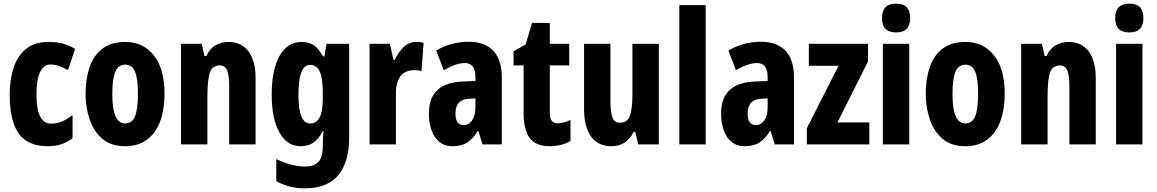

<svg xmlns="http://www.w3.org/2000/svg" viewBox="-20 -788 6313 1048"><path d="M241 10Q132 10 82.5 -58.5Q33 -127 33 -272Q33 -354 54.5 -419Q76 -484 122.5 -521.5Q169 -559 245 -559Q293 -559 327 -549Q361 -539 390 -521L351 -405Q299 -436 255 -436Q218 -436 198.5 -394Q179 -352 179 -272Q179 -113 259 -113Q291 -113 319 -125Q347 -137 376 -160V-34Q347 -11 314 -0.5Q281 10 241 10Z M878 -276Q878 -221 867 -169.5Q856 -118 830.5 -77.5Q805 -37 763.5 -13.5Q722 10 662 10Q587 10 539.5 -30Q492 -70 469.5 -135.5Q447 -201 447 -276Q447 -357 469 -421.5Q491 -486 539 -522.5Q587 -559 664 -559Q761 -559 819.5 -486Q878 -413 878 -276ZM593 -274Q593 -114 663 -114Q701 -114 717 -153.5Q733 -193 733 -276Q733 -358 717 -396.5Q701 -435 663 -435Q626 -435 609.5 -396.5Q593 -358 593 -274Z M1228 -559Q1297 -559 1336 -508Q1375 -457 1375 -361V0H1231V-317Q1231 -373 1220.5 -402Q1210 -431 1179 -431Q1140 -431 1126 -393Q1112 -355 1112 -259V0H968V-549H1081L1096 -482H1106Q1124 -522 1155.5 -540.5Q1187 -559 1228 -559Z M1627 -559Q1663 -559 1690.5 -542.5Q1718 -526 1743 -480H1751L1762 -549H1886V-39Q1886 95 1827 167.5Q1768 240 1642 240Q1559 240 1488 201V80Q1533 102 1573 111.5Q1613 121 1645 121Q1691 121 1716.5 97Q1742 73 1742 11V5Q1742 -36 1746 -72H1742Q1717 -26 1688.5 -8Q1660 10 1621 10Q1546 10 1504.5 -66Q1463 -142 1463 -270Q1463 -406 1505.5 -482.5Q1548 -559 1627 -559ZM1672 -434Q1641 -434 1625 -393.5Q1609 -353 1609 -269Q1609 -114 1673 -114Q1707 -114 1724.5 -146.5Q1742 -179 1742 -254V-280Q1742 -364 1724.5 -399Q1707 -434 1672 -434Z M2252 -559Q2260 -559 2269 -558.5Q2278 -558 2292 -554L2281 -400Q2273 -403 2262.5 -404Q2252 -405 2243 -405Q2190 -405 2165.5 -371.5Q2141 -338 2141 -279V0H1997V-549H2108L2128 -461H2135Q2150 -497 2180 -528Q2210 -559 2252 -559Z M2540 -560Q2625 -560 2672 -511.5Q2719 -463 2719 -363V0H2614L2591 -73H2588Q2562 -31 2531 -10.5Q2500 10 2450 10Q2404 10 2375.5 -15.5Q2347 -41 2334 -81Q2321 -121 2321 -166Q2321 -254 2367.5 -296.5Q2414 -339 2504 -343L2575 -346V-368Q2575 -404 2561 -424Q2547 -444 2518 -444Q2470 -444 2402 -405L2361 -512Q2441 -560 2540 -560ZM2541 -249Q2466 -246 2466 -168Q2466 -105 2511 -105Q2539 -105 2557 -131Q2575 -157 2575 -201V-251Z M3023 -115Q3039 -115 3056.5 -119.5Q3074 -124 3094 -133V-18Q3043 10 2980 10Q2904 10 2871 -35Q2838 -80 2838 -171V-431H2783V-508L2849 -545L2884 -663H2981V-549H3087V-431H2981V-170Q2981 -115 3023 -115Z M3576 -549V0H3464L3447 -69H3439Q3401 10 3317 10Q3244 10 3206 -43Q3168 -96 3168 -192V-549H3312V-236Q3312 -177 3323 -147.5Q3334 -118 3361 -118Q3407 -118 3419.5 -159Q3432 -200 3432 -273V-549Z M3832 0H3688V-760H3832Z M4135 -560Q4220 -560 4267 -511.5Q4314 -463 4314 -363V0H4209L4186 -73H4183Q4157 -31 4126 -10.5Q4095 10 4045 10Q3999 10 3970.5 -15.5Q3942 -41 3929 -81Q3916 -121 3916 -166Q3916 -254 3962.5 -296.5Q4009 -339 4099 -343L4170 -346V-368Q4170 -404 4156 -424Q4142 -444 4113 -444Q4065 -444 3997 -405L3956 -512Q4036 -560 4135 -560ZM4136 -249Q4061 -246 4061 -168Q4061 -105 4106 -105Q4134 -105 4152 -131Q4170 -157 4170 -201V-251Z M4725 0H4384V-88L4557 -429H4395V-549H4718V-453L4551 -120H4725Z M4871 -768Q4912 -768 4930 -748Q4948 -728 4948 -689Q4948 -611 4871 -611Q4794 -611 4794 -689Q4794 -768 4871 -768ZM4943 -549V0H4799V-549Z M5464 -276Q5464 -221 5453 -169.5Q5442 -118 5416.5 -77.5Q5391 -37 5349.5 -13.5Q5308 10 5248 10Q5173 10 5125.5 -30Q5078 -70 5055.5 -135.5Q5033 -201 5033 -276Q5033 -357 5055 -421.5Q5077 -486 5125 -522.5Q5173 -559 5250 -559Q5347 -559 5405.5 -486Q5464 -413 5464 -276ZM5179 -274Q5179 -114 5249 -114Q5287 -114 5303 -153.5Q5319 -193 5319 -276Q5319 -358 5303 -396.5Q5287 -435 5249 -435Q5212 -435 5195.5 -396.5Q5179 -358 5179 -274Z M5814 -559Q5883 -559 5922 -508Q5961 -457 5961 -361V0H5817V-317Q5817 -373 5806.5 -402Q5796 -431 5765 -431Q5726 -431 5712 -393Q5698 -355 5698 -259V0H5554V-549H5667L5682 -482H5692Q5710 -522 5741.5 -540.5Q5773 -559 5814 -559Z M6144 -768Q6185 -768 6203 -748Q6221 -728 6221 -689Q6221 -611 6144 -611Q6067 -611 6067 -689Q6067 -768 6144 -768ZM6216 -549V0H6072V-549Z"/></svg>

Font: Noto Sans Telugu ExtraCondensed ExtraBold
Style: Regular
Weight: 800
Width: 2
Designer: Jelle Bosma - Monotype Design Team
Foundry: Monotype Imaging Inc.
Version: Version 2.005; ttfautohint (v1.8.4.7-5d5b)